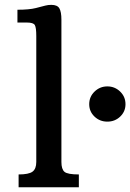

<svg xmlns="http://www.w3.org/2000/svg" viewBox="-20 -786 547 806"><path d="M53.2 0ZM58.1 -53.7Q100.6 -53.7 116.5 -65.4Q132.3 -77.1 132.3 -106V-634.8Q132.3 -669.9 126.2 -680.7Q120.1 -691.4 92.8 -691.4H53.2V-745.1Q102.5 -745.1 130.4 -752.2Q158.2 -759.3 170.2 -762.5Q182.1 -765.6 195.3 -765.6Q220.7 -765.6 229.2 -751Q237.8 -736.3 237.8 -703.1V-106Q237.8 -75.7 250.7 -64.7Q263.7 -53.7 311 -53.7V0H58.1ZM354.5 -348.6Q354.5 -379.9 377 -401.6Q399.4 -423.3 430.7 -423.3Q461.9 -423.3 484.4 -401.6Q506.8 -379.9 506.8 -348.6Q506.8 -317.9 484.6 -296.6Q462.4 -275.4 430.7 -275.4Q398.9 -275.4 376.7 -296.6Q354.5 -317.9 354.5 -348.6Z"/></svg>

Font: Arbutus Slab
Style: Regular
Weight: 400
Version: Version 1.002; ttfautohint (v0.92) -l 10 -r 16 -G 200 -x 7 -